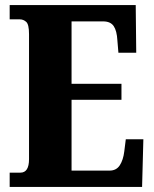

<svg xmlns="http://www.w3.org/2000/svg" viewBox="-20 -734 603 754"><path d="M18 0V-56H60Q94 -56 94 -109V-600Q94 -638 83 -648Q72 -658 58 -658H18V-714H513L515 -527H445L441 -575Q439 -613 426.5 -631.5Q414 -650 385 -650H261V-405H457V-342H261V-64H410Q437 -64 450.5 -85Q464 -106 468 -139L474 -187H543L538 0Z"/></svg>

Font: Noto Serif Sinhala ExtraCondensed Black
Style: Regular
Weight: 900
Width: 2
Designer: Jelle Bosma - Monotype Design Team
Foundry: Monotype Imaging Inc.
Version: Version 2.007; ttfautohint (v1.8.4.7-5d5b)